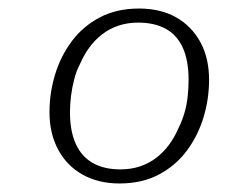

<svg xmlns="http://www.w3.org/2000/svg" viewBox="-20 -745 542 450"><path d="M260 -315Q211 -315 174 -335.5Q137 -356 116.5 -394Q96 -432 96 -482Q96 -527 109 -570Q122 -613 148 -648Q174 -683 213.5 -704Q253 -725 306 -725Q356 -725 392.5 -704.5Q429 -684 449.5 -646.5Q470 -609 470 -558Q470 -513 457 -470Q444 -427 418 -392Q392 -357 352.5 -336Q313 -315 260 -315ZM304 -692Q279 -692 258 -685Q237 -678 220 -665Q203 -652 190 -634.5Q177 -617 168 -596Q159 -579 154 -559.5Q149 -540 146.5 -520.5Q144 -501 144 -482Q144 -438 157.5 -408Q171 -378 197.5 -363Q224 -348 262 -348Q287 -348 308 -355Q329 -362 346 -375Q363 -388 376 -405.5Q389 -423 398 -444Q407 -462 412.5 -481Q418 -500 420 -520Q422 -540 422 -558Q422 -603 408.5 -633Q395 -663 368.5 -677.5Q342 -692 304 -692Z"/></svg>

Font: Roboto Serif 20pt Thin
Style: Italic
Weight: 250
Italic angle: -10°
Version: Version 1.007